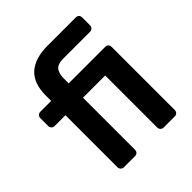

<svg xmlns="http://www.w3.org/2000/svg" viewBox="-200 -878 1015 1015"><g transform="rotate(-45 308.0 -370.0)"><path d="M146 0Q136 0 129 -7Q122 -14 122 -24V-413H41Q31 -413 24 -420Q17 -427 17 -437V-496Q17 -506 24 -513Q31 -520 41 -520H122V-560Q122 -651 171 -695.5Q220 -740 319 -740H526Q537 -740 543.5 -733.5Q550 -727 550 -716V-657Q550 -647 543 -640Q536 -633 526 -633H324Q285 -633 269 -614Q253 -595 253 -555V-520H526Q537 -520 543.5 -513.5Q550 -507 550 -496V-24Q550 -14 543.5 -7Q537 0 526 0H443Q433 0 426 -7Q419 -14 419 -24V-413H253V-24Q253 -14 246.5 -7Q240 0 229 0Z"/></g></svg>

Font: Rubik AZ
Style: Regular
Weight: 500
Designer: Hubert and Fischer
Foundry: Hubert & Fischer
Version: Version 2.000